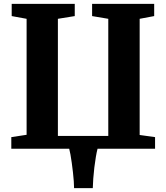

<svg xmlns="http://www.w3.org/2000/svg" viewBox="-20 -763 854 985"><path d="M456 202H360Q360 187.5 358.5 166.2Q357 145 354.2 120.5Q351.5 96 348.2 72.5Q345 49 341.5 29.8Q338 10.5 335 0H38V-59.5L116.5 -71.5V-666.5L40 -680.5V-743H363.5V-680.5L277 -666.5V-65.5H535.5V-666.5L452.5 -680.5V-743H771V-680.5L696.5 -666.5V-70.5L775.5 -59.5V0H480.5Q476 16.5 471.8 41.8Q467.5 67 464 96Q460.5 125 458.5 153Q456.5 181 456 202Z"/></svg>

Font: Merriweather 28pt ExtraBold
Style: Regular
Weight: 800
Version: Version 2.100